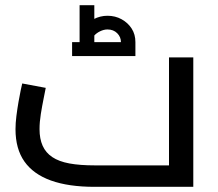

<svg xmlns="http://www.w3.org/2000/svg" viewBox="-20 -723 843 743"><path d="M346 0Q245 0 177 -24.5Q109 -49 74.5 -98Q40 -147 40 -223Q40 -247 43.5 -274.5Q47 -302 51.5 -328Q56 -354 60 -373Q64 -392 66 -400L157 -383Q154 -367 148.5 -340Q143 -313 138 -282Q133 -251 133 -223Q133 -186 145 -159Q157 -132 182.5 -115Q208 -98 248.5 -90.5Q289 -83 348 -83H634V-501H728V0ZM288 -560Q288 -590 302.5 -612.5Q317 -635 342 -648.5Q367 -662 396 -662Q426 -662 450.5 -648.5Q475 -635 489.5 -612.5Q504 -590 504 -560H448Q448 -580 433.5 -594.5Q419 -609 396 -609Q382 -609 367.5 -602Q353 -595 344 -584.5Q335 -574 335 -560ZM259 -506V-560H504V-506ZM288 -560V-703H345V-560Z"/></svg>

Font: Cairo Play SemiBold
Style: Regular
Weight: 600
Designer: Mohamed Gaber, Accademia di Belle Arti di Urbino
Foundry: Kief Type Foundry, Accademia di Belle Arti di Urbino
Version: Version 3.130;gftools[0.9.24]